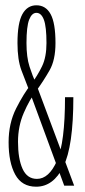

<svg xmlns="http://www.w3.org/2000/svg" viewBox="-20 -701 320 725"><path d="M116.5 4Q181.5 4 219.2 -72Q257 -148 257 -334H225.5Q225.5 -162.5 195.2 -94Q165 -25.5 119.5 -25.5Q82.5 -25.5 65.2 -63.5Q48 -101.5 48 -165.5Q48 -224.5 69.8 -274.8Q91.5 -325 117.5 -358.5Q145 -396.5 167.2 -435.5Q189.5 -474.5 189.5 -538.5Q189.5 -614 171.2 -647.5Q153 -681 117.5 -681Q83 -681 64.5 -647.5Q46 -614 46 -538.5Q46 -475 61 -435.2Q76 -395.5 89 -362.5L222.5 0H260L115.5 -386.5Q103 -414 91.5 -449.5Q80 -485 80 -538.5Q80 -600.5 90 -626.5Q100 -652.5 117.5 -652.5Q136 -652.5 145.8 -626.2Q155.5 -600 155.5 -538.5Q155.5 -485.5 138.8 -450.8Q122 -416 97.5 -383Q69.5 -348 41 -291.8Q12.5 -235.5 12.5 -164Q12.5 -87.5 37.5 -41.8Q62.5 4 116.5 4Z"/></svg>

Font: Anybody ExtraCondensed ExtraLight
Style: Regular
Weight: 250
Width: 2
Version: Version 1.113;gftools[0.9.25]